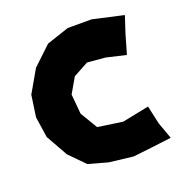

<svg xmlns="http://www.w3.org/2000/svg" viewBox="-100 -585 648 687"><g transform="rotate(-20 224.0 -241.5)"><path d="M438.5 -471.7 321.3 -498H230.5L145.5 -469.7L75.2 -403.3L26.4 -318.4L14.6 -236.3L26.4 -157.2L73.2 -74.2L129.9 -16.6L204.1 3.9L294.9 14.6L364.3 6.8L442.4 -2.9L419.9 -65.4L404.3 -135.7L302.7 -115.2L208 -128.9L168.9 -194.3L162.1 -269.5L195.3 -327.1L252.9 -358.4L321.3 -352.5L396.5 -335L418 -409.2Z"/></g></svg>

Font: MaokenAssortedSans-TC
Style: Regular
Weight: 500
Version: Version 0.83